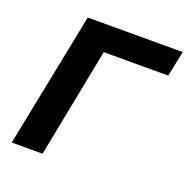

<svg xmlns="http://www.w3.org/2000/svg" viewBox="-125 -819 917 937"><g transform="rotate(20 333.5 -350.0)"><path d="M640 -568H305L194 0H34L174 -700H667Z"/></g></svg>

Font: Montserrat Alternates
Style: Bold Italic
Weight: 700
Italic angle: -11.3°
Designer: Julieta Ulanovsky
Foundry: Julieta Ulanovsky
Version: Version 7.200